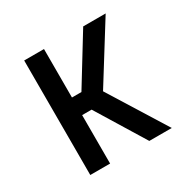

<svg xmlns="http://www.w3.org/2000/svg" viewBox="-124 -637 748 755"><g transform="rotate(-30 250.0 -260.0)"><path d="M78 0V-520H168V-300H211L346 -520H448L286 -260L448 0H346L211 -220H168V0Z"/></g></svg>

Font: Iosevka SS10 Medium
Style: Regular
Weight: 500
Monospace: yes
Designer: Belleve Invis
Foundry: Belleve Invis
Version: Version 28.0.6; ttfautohint (v1.8.4)